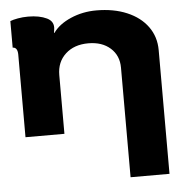

<svg xmlns="http://www.w3.org/2000/svg" viewBox="-53 -582 795 850"><g transform="rotate(-5 344.5 -157.5)"><path d="M45 0V-367Q45 -383 39.5 -391.5Q34 -400 23 -400V-518Q35 -523 57 -527Q79 -531 103 -531Q153 -531 186 -515Q219 -499 213 -463L211 -449H213Q239 -486 292 -509Q345 -532 406 -532Q483 -532 542 -507Q601 -482 633.5 -437Q666 -392 666 -333V217H493V-270Q493 -324 456 -357Q419 -390 358 -390Q295 -390 256.5 -354.5Q218 -319 218 -261V0Z"/></g></svg>

Font: Non Bureau Extended
Style: Bold
Weight: 700
Width: 7
Designer: Jona Saucedo
Foundry: Non Foundry
Version: Version 1.000; ttfautohint (v1.8.4)